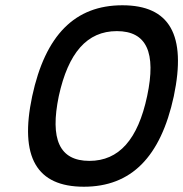

<svg xmlns="http://www.w3.org/2000/svg" viewBox="-20 -699 695 728"><path d="M298 9C119 9 53 -103 102 -334C152 -567 265 -679 444 -679C623 -679 688 -567 639 -334C589 -103 477 9 298 9ZM203 -335C169 -171 205 -89 319 -89C431 -89 503 -170 538 -335C573 -500 536 -581 423 -581C310 -581 239 -499 203 -335Z"/></svg>

Font: LT Wave Mono Medium
Style: Italic
Weight: 500
Designer: Daniel Lyons
Version: Version 2.5 (Glyphs App)